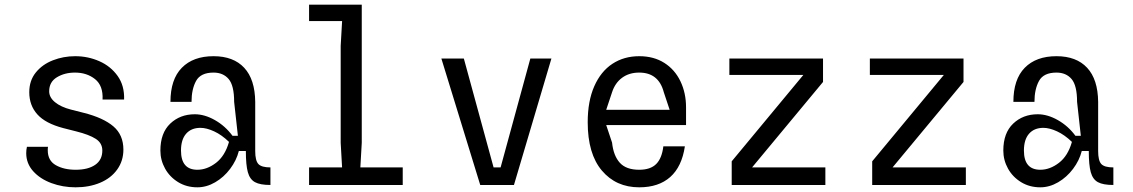

<svg xmlns="http://www.w3.org/2000/svg" viewBox="-20 -790 4840 820"><path d="M92 -136Q92 -150 95 -163H185Q184 -158 184 -148Q184 -104 218.5 -84.5Q253 -65 303 -65Q356 -65 386.5 -86Q417 -107 417 -147Q417 -179 389 -197Q361 -215 305 -229L250 -243Q174 -263 139.5 -301.5Q105 -340 105 -396Q105 -446 133 -480.5Q161 -515 206 -532.5Q251 -550 301 -550Q356 -550 404.5 -528.5Q453 -507 482.5 -465.5Q512 -424 510 -365H418Q421 -424 386 -452Q351 -480 300 -480Q256 -480 223 -460Q190 -440 190 -400Q190 -374 215 -353.5Q240 -333 283 -322L338 -308Q421 -287 464 -250.5Q507 -214 507 -151Q507 -103 480.5 -66Q454 -29 407.5 -9.5Q361 10 303 10Q248 10 199.5 -8Q151 -26 121.5 -59Q92 -92 92 -136Z M665 -147Q665 -222 707 -262Q749 -302 812 -302Q854 -302 898 -277Q942 -252 973 -210H996L980 -355Q980 -425 956.5 -452.5Q933 -480 892 -480Q837 -480 817.5 -444.5Q798 -409 798 -355H708Q708 -451 756.5 -500.5Q805 -550 892 -550Q977 -550 1023 -500.5Q1069 -451 1070 -355V-145Q1070 -104 1083.5 -89.5Q1097 -75 1135 -75V0Q1091 0 1069 -12Q1047 -24 1038.5 -54.5Q1030 -85 1030 -145H1000Q990 -105 963 -69Q936 -33 899 -11.5Q862 10 823 10Q777 10 741 -12Q705 -34 685 -70Q665 -106 665 -147ZM823 -65Q864 -65 902.5 -94.5Q941 -124 958 -184Q927 -214 894.5 -229Q862 -244 836 -244Q797 -244 775 -219Q753 -194 753 -147Q753 -65 823 -65Z M1441 -699V-700H1300V-770H1525V-180L1519 -75H1700V0H1300V-75H1441L1435 -180V-594Z M1865 -540H1961L2088 -75H2118L2245 -540H2335L2175 0H2031Z M2490 -268Q2490 -358 2518 -421.5Q2546 -485 2595.5 -517.5Q2645 -550 2710 -550Q2772 -550 2817 -521.5Q2862 -493 2886 -443Q2910 -393 2910 -331V-256H2569L2594 -181Q2600 -125 2627 -95Q2654 -65 2710 -65Q2758 -65 2782.5 -89.5Q2807 -114 2813 -165H2905Q2892 -78 2842.5 -34Q2793 10 2710 10Q2611 10 2550.5 -61.5Q2490 -133 2490 -268ZM2840 -321 2815 -396Q2793 -480 2710 -480Q2667 -480 2637 -458Q2607 -436 2594 -396L2569 -321Z M3105 -101 3411 -470H3095V-540H3495V-440L3192 -75H3505V0H3105Z M3705 -101 4011 -470H3695V-540H4095V-440L3792 -75H4105V0H3705Z M4265 -147Q4265 -222 4307 -262Q4349 -302 4412 -302Q4454 -302 4498 -277Q4542 -252 4573 -210H4596L4580 -355Q4580 -425 4556.5 -452.5Q4533 -480 4492 -480Q4437 -480 4417.5 -444.5Q4398 -409 4398 -355H4308Q4308 -451 4356.5 -500.5Q4405 -550 4492 -550Q4577 -550 4623 -500.5Q4669 -451 4670 -355V-145Q4670 -104 4683.5 -89.5Q4697 -75 4735 -75V0Q4691 0 4669 -12Q4647 -24 4638.5 -54.5Q4630 -85 4630 -145H4600Q4590 -105 4563 -69Q4536 -33 4499 -11.5Q4462 10 4423 10Q4377 10 4341 -12Q4305 -34 4285 -70Q4265 -106 4265 -147ZM4423 -65Q4464 -65 4502.5 -94.5Q4541 -124 4558 -184Q4527 -214 4494.5 -229Q4462 -244 4436 -244Q4397 -244 4375 -219Q4353 -194 4353 -147Q4353 -65 4423 -65Z"/></svg>

Font: Sligoil Micro
Style: Regular
Weight: 400
Designer: Ariel Martín Pérez
Foundry: Igor Stepanchenko
Version: Version 1.001